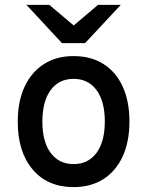

<svg xmlns="http://www.w3.org/2000/svg" viewBox="-20 -752 601 784"><path d="M280.5 12Q174.5 12 113.5 -59.8Q52.5 -131.5 52.5 -255Q52.5 -337.5 80.2 -397.5Q108 -457.5 159.2 -490.2Q210.5 -523 280.5 -523Q351 -523 402.2 -490.8Q453.5 -458.5 481 -398.5Q508.5 -338.5 508.5 -256Q508.5 -173 480.8 -113Q453 -53 402 -20.5Q351 12 280.5 12ZM280.5 -82Q340.5 -82 374.2 -128Q408 -174 408 -256Q408 -338 374.2 -384Q340.5 -430 280.5 -430Q220.5 -430 186.8 -384Q153 -338 153 -255Q153 -173.5 186.8 -127.8Q220.5 -82 280.5 -82ZM233 -576 88 -732H181.5L281 -648L380 -732H473L327.5 -576Z"/></svg>

Font: Overpass Medium
Style: Regular
Weight: 500
Designer: Delve Withrington, Dave Bailey, Thomas Jockin
Foundry: Delve Fonts LLC
Version: Version 4.000